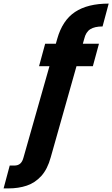

<svg xmlns="http://www.w3.org/2000/svg" viewBox="-167 -799 624 1067"><path d="M-147 248 -113 121H-87Q-67 121 -54.5 110Q-42 99 -36 75L151 -583Q180 -686 250 -732.5Q320 -779 437 -779L403 -652Q359 -652 334.5 -636.5Q310 -621 301 -583L115 75Q97 141 62.5 179Q28 217 -18 232.5Q-64 248 -120 248ZM50 -431 84 -556H383L349 -431Z"/></svg>

Font: DM Sans 12pt Black
Style: Italic
Weight: 900
Italic angle: -10°
Version: Version 4.004;gftools[0.9.30]